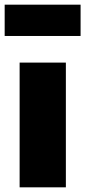

<svg xmlns="http://www.w3.org/2000/svg" viewBox="-42 -802 365 822"><path d="M303 -648V-782H-22V-648ZM240 -534H42V0H240Z"/></svg>

Font: Fira Sans Heavy
Style: Regular
Weight: 900
Designer: bBox Type GmbH & Carrois Corporate GbR & Edenspiekermann AG
Foundry: bBox Type GmbH & Carrois Corporate GbR & Edenspiekermann AG
Version: Version 4.300;PS 004.300;hotconv 1.0.88;makeotf.lib2.5.64775